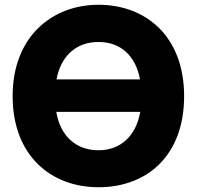

<svg xmlns="http://www.w3.org/2000/svg" viewBox="-20 -750 825 805"><path d="M752 -347C752 -96 595 35 393 35C195 35 33 -96 33 -347C33 -598 200 -730 393 -730C591 -730 752 -598 752 -347ZM393 -120C487 -120 551 -182 568 -281H216C233 -180 298 -120 393 -120ZM393 -574C299 -574 235 -515 217 -417H567C549 -515 487 -574 393 -574Z"/></svg>

Font: Repo ExtraBold
Style: Bold
Weight: 700
Designer: Stefan Peev
Foundry: Context Ltd
Version: Version 1.502